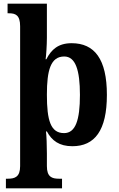

<svg xmlns="http://www.w3.org/2000/svg" viewBox="-20 -780 643 1040"><path d="M12 240H316V188H299C261 188 234 178 234 120V51C234 11 232 -48 229 -68H234C261 -18 301 12 372 12C493 12 559 -73 559 -266C559 -460 492 -546 368 -546C296 -546 258 -512 231 -459H227C230 -475 234 -537 234 -575V-760H21V-708H29C63 -708 89 -699 89 -638V120C89 178 61 188 23 188H12ZM327 -59C254 -59 234 -128 234 -267C234 -399 254 -474 328 -474C389 -474 413 -400 413 -266C413 -129 389 -59 327 -59Z"/></svg>

Font: Noto Serif Ethiopic SemiCondensed
Style: Bold
Weight: 700
Width: 4
Designer: Monotype Design Team
Foundry: Monotype Imaging Inc.
Version: Version 2.102